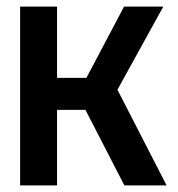

<svg xmlns="http://www.w3.org/2000/svg" viewBox="-20 -562 540 582"><path d="M41 0H153V-229H239L357 0H485L336 -290L475 -542H356L242 -326H153V-542H41Z"/></svg>

Font: Noto Sans Mono ExtraCondensed SemiBold
Style: Regular
Weight: 600
Width: 2
Designer: Monotype Design Team
Foundry: Monotype Imaging Inc.
Version: Version 2.014